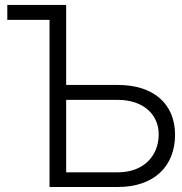

<svg xmlns="http://www.w3.org/2000/svg" viewBox="-20 -747 726 767"><path d="M244.3 -727.3H9.2V-667.6H177.9V0H450.6C596.6 0 679.3 -83.8 679.3 -208.8C679.3 -329.9 595.9 -407.7 450.6 -407.7H244.3ZM244.3 -348H450.6C553.6 -348 614.3 -288.4 614 -210.2C614 -125.7 555 -58.6 450.6 -58.6H244.3Z"/></svg>

Font: Karasuma Gothic
Style: Light
Weight: 300
Designer: Rasmus Andersson / Ryoko Nishizuka
Foundry: rsms
Version: Version 1.00